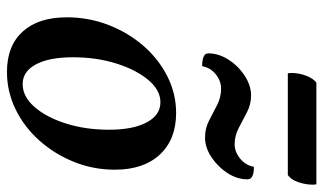

<svg xmlns="http://www.w3.org/2000/svg" viewBox="-204 -690 907 538"><g transform="rotate(90 249.0 -421.5)"><path d="M182 12Q109 12 69 -32Q29 -76 29 -156Q29 -217 50.5 -272.5Q72 -328 109 -370.5Q146 -413 194.5 -437.5Q243 -462 297 -462Q371 -462 413.5 -416.5Q456 -371 456 -290Q456 -230 434 -175.5Q412 -121 374 -78.5Q336 -36 286.5 -12Q237 12 182 12ZM216 -32Q251 -32 280 -65Q309 -98 326.5 -153Q344 -208 344 -274Q344 -341 323.5 -379.5Q303 -418 267 -418Q233 -418 204.5 -384Q176 -350 158.5 -294.5Q141 -239 141 -173Q141 -106 161 -69Q181 -32 216 -32ZM166 -535Q130 -535 130 -552Q130 -581 147.5 -608.5Q165 -636 192.5 -654Q220 -672 248 -672Q273 -672 295 -660.5Q317 -649 339 -637.5Q361 -626 385 -626Q406 -626 425 -641.5Q444 -657 448 -680Q483 -680 483 -662Q483 -633 465.5 -606Q448 -579 421 -561Q394 -543 366 -543Q340 -543 318 -554.5Q296 -566 274.5 -577Q253 -588 229 -588Q207 -588 188.5 -573Q170 -558 166 -535ZM471 -775H186Q185 -778 185 -785Q185 -806 192.5 -826Q200 -846 212 -855H497Q497 -853 497.5 -851Q498 -849 498 -846Q498 -825 491 -804.5Q484 -784 471 -775Z"/></g></svg>

Font: Petrona SemiBold
Style: Italic
Weight: 600
Italic angle: -9°
Designer: Ringo R. Seeber
Foundry: Ringo R. Seeber
Version: Version 2.001; ttfautohint (v1.8.3)